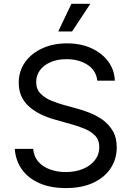

<svg xmlns="http://www.w3.org/2000/svg" viewBox="-20 -962 682 995"><path d="M320.8 12.7Q242.2 12.7 184.3 -12.7Q126.5 -38.1 93.8 -83.7Q61 -129.4 56.6 -190.4H151.9Q155.8 -149.4 179.7 -122.8Q203.6 -96.2 241 -83.3Q278.3 -70.3 320.8 -70.3Q370.1 -70.3 409.4 -86.4Q448.7 -102.5 471.7 -131.8Q494.6 -161.1 494.6 -199.7Q494.6 -234.9 474.9 -256.8Q455.1 -278.8 422.4 -293Q389.6 -307.1 350.6 -317.9L262.7 -342.8Q174.8 -367.7 126 -414.1Q77.1 -460.4 77.1 -532.7Q77.1 -594.2 110.4 -640.4Q143.6 -686.5 200.2 -711.9Q256.8 -737.3 327.1 -737.3Q398.9 -737.3 454.1 -711.9Q509.3 -686.5 541.3 -642.8Q573.2 -599.1 575.2 -543.9H484.4Q478 -597.2 433.6 -626.2Q389.2 -655.3 324.2 -655.3Q277.3 -655.3 241.9 -639.9Q206.5 -624.5 187 -597.9Q167.5 -571.3 167.5 -537.1Q167.5 -499 191.2 -475.8Q214.8 -452.6 247.3 -439.7Q279.8 -426.8 306.2 -419.4L378.9 -399.4Q408.2 -391.6 443.6 -377.9Q479 -364.3 511.2 -341.6Q543.5 -318.8 564.2 -283.9Q585 -249 585 -198.2Q585 -138.7 554 -90.8Q522.9 -43 463.9 -15.1Q404.8 12.7 320.8 12.7ZM281.7 -798.8 350.1 -942.4H448.2L353.5 -798.8Z"/></svg>

Font: Atlassian Sans
Style: Regular
Weight: 400
Designer: Rasmus Andersson
Foundry: Modifications by Atlassian Pty Ltd, manufactured by rsms
Version: Version 4.001;git-9221beed3